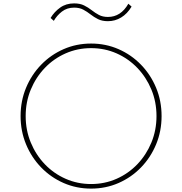

<svg xmlns="http://www.w3.org/2000/svg" viewBox="-20 -1097 1075 1133"><path d="M517.5 16Q604 16 679.5 -17Q755 -50 812 -108.8Q869 -167.5 901.2 -245.2Q933.5 -323 933.5 -412Q933.5 -501.5 901.2 -579Q869 -656.5 812 -715.2Q755 -774 679.5 -807Q604 -840 517.5 -840Q431 -840 355.5 -807Q280 -774 223 -715.2Q166 -656.5 133.8 -579Q101.5 -501.5 101.5 -412Q101.5 -323 133.8 -245.2Q166 -167.5 223 -108.8Q280 -50 355.5 -17Q431 16 517.5 16ZM517.5 -11Q437.5 -11 367.2 -42Q297 -73 244.2 -128.2Q191.5 -183.5 161.5 -256.2Q131.5 -329 131.5 -412Q131.5 -495.5 161.5 -568Q191.5 -640.5 244.2 -695.8Q297 -751 367.2 -782Q437.5 -813 517.5 -813Q598 -813 668 -782Q738 -751 790.8 -695.8Q843.5 -640.5 873.5 -568Q903.5 -495.5 903.5 -412Q903.5 -329 873.5 -256.2Q843.5 -183.5 790.8 -128.2Q738 -73 668 -42Q598 -11 517.5 -11ZM617 -972Q659 -972 695 -993.8Q731 -1015.5 756.5 -1058L737.5 -1075Q693 -997 617 -997Q586 -997 563.5 -1009Q541 -1021 520.8 -1037Q500.5 -1053 476.2 -1065Q452 -1077 417.5 -1077Q369.5 -1077 334.8 -1052Q300 -1027 278.5 -991L297.5 -974Q315.5 -1005.5 345.5 -1028.8Q375.5 -1052 417.5 -1052Q449 -1052 471.5 -1040Q494 -1028 514.2 -1012Q534.5 -996 558.5 -984Q582.5 -972 617 -972Z"/></svg>

Font: Spartan Thin
Style: Regular
Weight: 100
Designer: Matt Bailey, Mirko Velimirovic
Foundry: Matt Bailey
Version: Version 1.003; ttfautohint (v1.8.3)